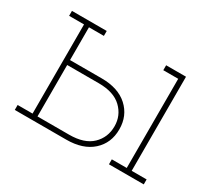

<svg xmlns="http://www.w3.org/2000/svg" viewBox="-109 -707 968 887"><g transform="rotate(30 375.0 -264.0)"><path d="M153.3 -26.4H321.8Q402.8 -26.4 443.6 -65.7Q484.4 -105 484.4 -164.6Q484.4 -221.7 443.4 -261.2Q402.3 -300.8 321.8 -300.8H153.3ZM549.8 0V-26.4H629.4V-502H549.8V-528.3H655.8V-26.4H735.4V0ZM321.8 -327.1Q410.6 -327.1 460.7 -281.5Q510.7 -235.8 510.7 -163.6Q510.7 -90.3 460.7 -45.2Q410.6 0 321.8 0H47.4V-26.4H127V-502H47.4V-528.3H232.9V-502H153.3V-327.1Z"/></g></svg>

Font: Roboto Slab LO Thin
Style: Regular
Weight: 250
Designer: Google
Version: Version 2.00;September 28, 2018;FontCreator 11.5.0.2427 64-b